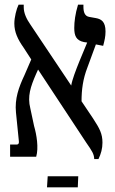

<svg xmlns="http://www.w3.org/2000/svg" viewBox="-20 -667 488 817"><path d="M23 0H134C145 -38 136 -93 125 -131L109 -206C96 -257 110 -298 133 -351L142 -371L347 -60C372 -24 380 -12 381 10H399C410 -13 416 -35 416 -60C416 -98 404 -120 376 -163L327 -236C327 -286 333 -331 352 -380L388 -478L419 -472C425 -495 429 -511 429 -533C429 -576 410 -586 388 -590L360 -595C341 -598 335 -615 335 -638V-647H312C300 -608 296 -574 296 -548C296 -515 304 -495 337 -488L351 -486L317 -404C303 -369 287 -328 283 -303L109 -563C93 -586 81 -611 81 -636V-647H59C50 -629 41 -593 41 -567C41 -530 56 -499 80 -465L113 -414L84 -347C60 -296 42 -247 48 -188L60 -69C62 -58 59 -52 51 -52H23ZM180 130H311L313 83H183Z"/></svg>

Font: Noto Serif Hebrew ExtraCondensed SemiBold
Style: Regular
Weight: 600
Width: 2
Designer: Monotype Design Team
Foundry: Monotype Imaging Inc.
Version: Version 2.004